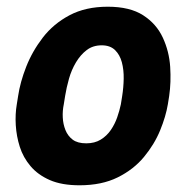

<svg xmlns="http://www.w3.org/2000/svg" viewBox="-20 -536 558 572"><path d="M480 -225Q474 -189 457 -147.5Q440 -106 409 -68.5Q378 -31 330.5 -7.5Q283 16 217 16Q164 16 128.5 0.5Q93 -15 71 -41Q49 -67 39 -98.5Q29 -130 27 -163Q25 -196 30 -225L34 -250Q40 -291 58 -337Q76 -383 107.5 -424Q139 -465 187 -490.5Q235 -516 301 -516Q367 -516 406.5 -490.5Q446 -465 465 -424Q484 -383 487 -337Q490 -291 484 -250ZM344 -250Q348 -275 348.5 -301.5Q349 -328 343 -350.5Q337 -373 322.5 -387Q308 -401 283 -401Q257 -401 238.5 -387Q220 -373 206.5 -350.5Q193 -328 185.5 -301.5Q178 -275 174 -250L170 -225Q166 -206 167 -186Q168 -166 175 -148.5Q182 -131 196.5 -120Q211 -109 237 -109Q262 -109 280 -120Q298 -131 310 -148.5Q322 -166 329 -186Q336 -206 340 -225Z"/></svg>

Font: Winky Sans SemiBold
Style: Italic
Weight: 600
Italic angle: -8.97852°
Designer: Simon Atzbach
Foundry: typofactur
Version: Version 1.205